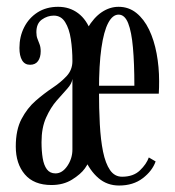

<svg xmlns="http://www.w3.org/2000/svg" viewBox="-20 -548 526 578"><path d="M135 9Q82 9 54.8 -23Q27.5 -55 27.5 -107Q27.5 -157 44.8 -189.8Q62 -222.5 87.2 -244.5Q112.5 -266.5 138 -283.5Q163.5 -300.5 180.8 -319.2Q198 -338 198 -364Q198 -399 193.2 -430.2Q188.5 -461.5 176.2 -481.2Q164 -501 142 -501Q123 -501 106.2 -489.2Q89.5 -477.5 89.5 -451Q89.5 -439.5 92.8 -431.2Q96 -423 99.2 -414.5Q102.5 -406 102.5 -393.5Q102.5 -375.5 94.5 -364.2Q86.5 -353 70.5 -353Q54.5 -353 46.5 -366.5Q38.5 -380 38.5 -403.5Q38.5 -438 52.8 -466Q67 -494 93.2 -510.8Q119.5 -527.5 155 -527.5Q189.5 -527.5 215.2 -508.2Q241 -489 255 -450.2Q269 -411.5 269 -352V-178.5Q269 -145 265.8 -121Q262.5 -97 255.2 -78Q248 -59 235.5 -41Q223.5 -24 197.2 -7.5Q171 9 135 9ZM147 -26Q167.5 -26 182.8 -48.5Q198 -71 198 -98V-310.5Q196.5 -296.5 182.5 -281Q168.5 -265.5 150.5 -245Q132.5 -224.5 118.8 -194Q105 -163.5 105 -120Q105 -93.5 108.5 -72Q112 -50.5 121.2 -38.2Q130.5 -26 147 -26ZM338.5 10.5Q302.5 10.5 276.5 -11.8Q250.5 -34 234 -72.2Q217.5 -110.5 209.8 -159.8Q202 -209 202 -263Q202 -330 213 -380Q224 -430 243.2 -462.8Q262.5 -495.5 286.5 -511.5Q310.5 -527.5 337 -527.5Q367.5 -527.5 390.5 -509Q413.5 -490.5 428.8 -458.8Q444 -427 451.5 -386.8Q459 -346.5 459 -304Q459 -294.5 458.8 -285Q458.5 -275.5 458 -266H271V-290H384.5Q384.5 -357 380.2 -404.8Q376 -452.5 365.8 -478.2Q355.5 -504 337 -504Q319 -504 305.8 -479Q292.5 -454 285.2 -403.2Q278 -352.5 278 -275Q278 -221 280.5 -174Q283 -127 290.2 -91.5Q297.5 -56 311.2 -36Q325 -16 347.5 -16Q381.5 -16 401.2 -35Q421 -54 428 -74L448.5 -62Q438.5 -33.5 409.8 -11.5Q381 10.5 338.5 10.5Z"/></svg>

Font: Imbue 48pt
Style: Regular
Weight: 400
Designer: Tyler Finck
Foundry: Etcetera Type Company
Version: Version 1.102